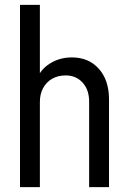

<svg xmlns="http://www.w3.org/2000/svg" viewBox="-20 -772 530 792"><path d="M62.5 0V-752H144.5V-470.7H163.1L128.9 -437.5Q143.6 -482.9 184.3 -509Q225.1 -535.2 276.4 -535.2Q346.2 -535.2 387.9 -488Q429.7 -440.9 429.7 -362.3V0H347.7V-352.5Q347.7 -401.9 320.6 -431.4Q293.5 -460.9 251 -460.9Q219.2 -460.9 195.3 -447.3Q171.4 -433.6 158 -408.9Q144.5 -384.3 144.5 -351.6V0Z"/></svg>

Font: Reddit Sans Condensed
Style: Regular
Weight: 400
Designer: Stephen Hutchings
Foundry: Reddit
Version: Version 1.014